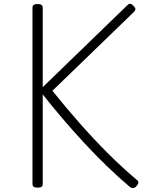

<svg xmlns="http://www.w3.org/2000/svg" viewBox="-20 -974 766 1011"><path d="M178 14Q164 14 157.5 9.5Q151 5 151 -6V-934Q151 -953 178 -953Q205 -953 205 -934V-515L650 -946Q659 -955 666.5 -954Q674 -953 683 -943Q693 -933 693 -926.5Q693 -920 686 -912L256 -496Q324 -411 397.5 -327.5Q471 -244 547 -168Q623 -92 700 -27Q709 -21 708.5 -12.5Q708 -4 697 8Q688 17 679 16.5Q670 16 661 8Q602 -42 541 -101Q480 -160 421 -224Q362 -288 307 -352.5Q252 -417 205 -477V-6Q205 5 199 9.5Q193 14 178 14Z"/></svg>

Font: Playwrite US Modern ExtraLight
Style: Regular
Weight: 250
Designer: Veronika Burian, José Scaglione
Foundry: TypeTogether
Version: Version 1.003